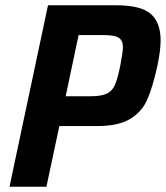

<svg xmlns="http://www.w3.org/2000/svg" viewBox="-20 -708 629 728"><path d="M162 -688H420Q514 -688 551.5 -655.5Q589 -623 589 -555Q589 -515 576 -455Q558 -374 537.5 -328.5Q517 -283 472.5 -256.5Q428 -230 347 -230H205L156 0H16ZM436 -459Q446 -511 446 -529Q446 -555 430 -565Q414 -575 371 -575H278L229 -343H321Q363 -343 384 -352.5Q405 -362 415.5 -385.5Q426 -409 436 -459Z"/></svg>

Font: Saira Semi Condensed SemiBold
Style: Italic
Weight: 600
Width: 4
Italic angle: -12°
Designer: Hector Gatti with collaboration of the Omnibus-Type team
Foundry: Omnibus-Type
Version: Version 1.001; ttfautohint (v1.8)